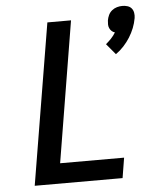

<svg xmlns="http://www.w3.org/2000/svg" viewBox="-55 -826 709 873"><g transform="rotate(-5 300.0 -390.0)"><path d="M488 -564 447 -613Q460 -624 471.5 -636Q483 -648 492 -663Q484 -665 477.5 -671Q471 -677 467.5 -685Q464 -693 464 -702Q464 -711 465 -720Q467 -732 472.5 -744Q478 -756 488.5 -764.5Q499 -773 511.5 -776.5Q524 -780 536 -780Q548 -780 559.5 -776.5Q571 -773 578 -764.5Q585 -756 587 -744Q589 -732 587 -720Q583 -697 574.5 -675.5Q566 -654 553.5 -634Q541 -614 524.5 -596Q508 -578 488 -564ZM68 0 190 -735H298L192 -92H484L469 0Z"/></g></svg>

Font: Iosevka Curly SmBdEx
Style: Italic
Weight: 600
Width: 7
Italic angle: -9°
Monospace: yes
Designer: Belleve Invis
Foundry: Belleve Invis
Version: Version 11.1.0; ttfautohint (v1.8.3)